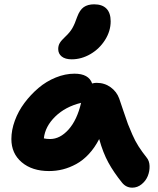

<svg xmlns="http://www.w3.org/2000/svg" viewBox="-20 -865 726 881"><path d="M309.1 -592.8Q279.3 -592.8 263.2 -605.7Q247.1 -618.7 247.1 -640.1Q247.1 -655.8 254.6 -668.2Q262.2 -680.7 279.8 -696.8Q300.8 -716.3 312 -735.8Q323.2 -755.4 334 -787.1Q345.7 -819.3 364.3 -832.3Q382.8 -845.2 412.1 -845.2Q449.2 -845.2 468.5 -825.4Q487.8 -805.7 487.8 -767.1Q487.8 -722.2 461.9 -681.4Q436 -640.6 394.8 -616.7Q353.5 -592.8 309.1 -592.8ZM205.1 -80.1Q127.4 -80.1 79.8 -120.4Q32.2 -160.6 32.2 -227.1Q32.2 -268.1 48.1 -311.5Q64 -355 92.3 -392.8Q120.6 -430.7 156.5 -461.2Q192.4 -491.7 235.8 -509.3Q279.3 -526.9 321.8 -526.9Q387.2 -526.9 402.8 -481.9Q413.1 -484.9 422.9 -484.9Q460 -484.9 487.8 -464.6Q515.6 -444.3 526.9 -413.1Q533.7 -394 546.9 -354Q560.1 -314 567.1 -295.7Q574.2 -277.3 587.2 -247.6Q600.1 -217.8 616 -193.1Q631.8 -168.5 652.8 -142.1Q665.5 -127 666.3 -103.3Q667 -79.6 658.2 -57.6Q649.4 -35.6 630.1 -19.8Q610.8 -3.9 586.9 -3.9Q558.6 -3.9 540 -26.9Q501.5 -74.7 477.1 -119.4Q452.6 -164.1 435.1 -227.1Q414.6 -187 387.5 -158Q360.4 -128.9 329.8 -112.3Q299.3 -95.7 268.6 -87.9Q237.8 -80.1 205.1 -80.1ZM210 -227.1Q255.4 -227.1 294.4 -270.5Q333.5 -314 352.1 -393.1Q279.8 -375.5 233.4 -330.1Q187 -284.7 181.2 -230Q194.3 -227.1 210 -227.1Z"/></svg>

Font: Shantell Sans Irregular Bouncy
Style: Bold
Weight: 700
Designer: Stephen Nixon, Anya Danilova, Shantell Martin
Foundry: Arrow Type
Version: Version 1.006;[9816181b4]